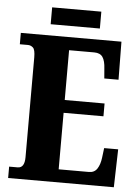

<svg xmlns="http://www.w3.org/2000/svg" viewBox="-58 -897 678 941"><g transform="rotate(5 281.5 -426.0)"><path d="M18 0V-56H60Q94 -56 94 -109V-600Q94 -638 83 -648Q72 -658 58 -658H18V-714H513L515 -527H445L441 -575Q439 -613 426.5 -631.5Q414 -650 385 -650H261V-405H457V-342H261V-64H410Q437 -64 450.5 -85Q464 -106 468 -139L474 -187H543L538 0ZM160 -769V-852H402V-769Z"/></g></svg>

Font: Noto Serif Sinhala ExtraCondensed Black
Style: Regular
Weight: 900
Width: 2
Designer: Jelle Bosma - Monotype Design Team
Foundry: Monotype Imaging Inc.
Version: Version 2.007; ttfautohint (v1.8.4.7-5d5b)